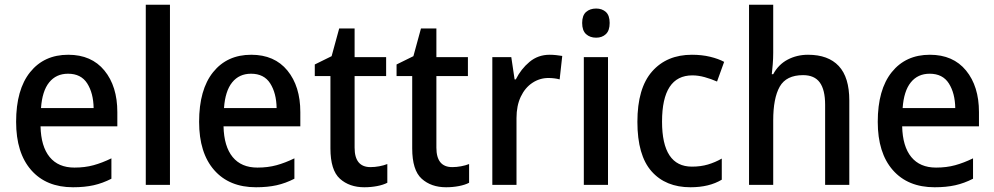

<svg xmlns="http://www.w3.org/2000/svg" viewBox="-20 -780 4194 810"><path d="M268 -549Q366 -549 420.5 -482.5Q475 -416 475 -307V-247H151Q153 -162 189.5 -117.5Q226 -73 294 -73Q338 -73 374.5 -83Q411 -93 450 -112V-26Q413 -7 375 1.5Q337 10 288 10Q175 10 111.5 -62.5Q48 -135 48 -266Q48 -402 107 -475.5Q166 -549 268 -549ZM267 -469Q217 -469 187.5 -432.5Q158 -396 153 -324H375Q374 -387 348 -428Q322 -469 267 -469Z M697 0H595V-760H697Z M1040 -549Q1138 -549 1192.5 -482.5Q1247 -416 1247 -307V-247H923Q925 -162 961.5 -117.5Q998 -73 1066 -73Q1110 -73 1146.5 -83Q1183 -93 1222 -112V-26Q1185 -7 1147 1.5Q1109 10 1060 10Q947 10 883.5 -62.5Q820 -135 820 -266Q820 -402 879 -475.5Q938 -549 1040 -549ZM1039 -469Q989 -469 959.5 -432.5Q930 -396 925 -324H1147Q1146 -387 1120 -428Q1094 -469 1039 -469Z M1543 -75Q1561 -75 1580 -78.5Q1599 -82 1614 -88V-9Q1597 0 1571 5Q1545 10 1517 10Q1454 10 1414 -26Q1374 -62 1374 -154V-459H1308V-508L1379 -543L1411 -660H1476V-539H1609V-459H1476V-157Q1476 -75 1543 -75Z M1888 -75Q1906 -75 1925 -78.5Q1944 -82 1959 -88V-9Q1942 0 1916 5Q1890 10 1862 10Q1799 10 1759 -26Q1719 -62 1719 -154V-459H1653V-508L1724 -543L1756 -660H1821V-539H1954V-459H1821V-157Q1821 -75 1888 -75Z M2299 -549Q2312 -549 2326 -547.5Q2340 -546 2352 -544L2341 -445Q2331 -448 2318 -449.5Q2305 -451 2294 -451Q2257 -451 2226 -430.5Q2195 -410 2177 -372Q2159 -334 2159 -282V0H2057V-539H2137L2151 -445H2156Q2178 -489 2214 -519Q2250 -549 2299 -549Z M2495 -744Q2520 -744 2536 -729.5Q2552 -715 2552 -683Q2552 -651 2536 -636Q2520 -621 2495 -621Q2469 -621 2452.5 -636Q2436 -651 2436 -683Q2436 -715 2452.5 -729.5Q2469 -744 2495 -744ZM2545 -539V0H2443V-539Z M2893 10Q2788 10 2728.5 -57.5Q2669 -125 2669 -266Q2669 -408 2731 -478.5Q2793 -549 2899 -549Q2941 -549 2976 -540.5Q3011 -532 3035 -519L3005 -436Q2980 -447 2953 -454.5Q2926 -462 2901 -462Q2773 -462 2773 -267Q2773 -77 2899 -77Q2936 -77 2966.5 -86Q2997 -95 3025 -111V-22Q2972 10 2893 10Z M3242 -557Q3242 -533 3240 -508.5Q3238 -484 3236 -467H3242Q3264 -508 3303 -528.5Q3342 -549 3389 -549Q3474 -549 3518.5 -501.5Q3563 -454 3563 -356V0H3461V-338Q3461 -401 3438.5 -432Q3416 -463 3368 -463Q3297 -463 3269.5 -414.5Q3242 -366 3242 -272V0H3140V-760H3242Z M3903 -549Q4001 -549 4055.5 -482.5Q4110 -416 4110 -307V-247H3786Q3788 -162 3824.5 -117.5Q3861 -73 3929 -73Q3973 -73 4009.5 -83Q4046 -93 4085 -112V-26Q4048 -7 4010 1.5Q3972 10 3923 10Q3810 10 3746.5 -62.5Q3683 -135 3683 -266Q3683 -402 3742 -475.5Q3801 -549 3903 -549ZM3902 -469Q3852 -469 3822.5 -432.5Q3793 -396 3788 -324H4010Q4009 -387 3983 -428Q3957 -469 3902 -469Z"/></svg>

Font: Noto Sans Malayalam SemiCondensed Medium
Style: Regular
Weight: 500
Width: 4
Designer: Jelle Bosma - Monotype Design Team
Foundry: Monotype Imaging Inc.
Version: Version 2.104; ttfautohint (v1.8.4.7-5d5b)